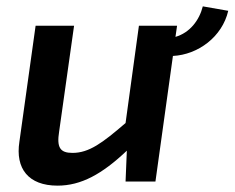

<svg xmlns="http://www.w3.org/2000/svg" viewBox="-20 -571 738 604"><path d="M698 -537 618 -551C607 -507 577 -468 532 -455L537 -490H417L375 -184C302 -121 260 -90 208 -90C169 -90 158 -107 166 -157L213 -490H92L41 -125C28 -41 69 13 161 13C235 13 301 -23 379 -97L375 0H469L524 -395C603 -399 679 -455 698 -537Z"/></svg>

Font: Exo 2 Semi Bold
Style: Italic
Weight: 600
Italic angle: -8°
Designer: Natanael Gama
Version: Version 1.001;PS 001.001;hotconv 1.0.88;makeotf.lib2.5.64775